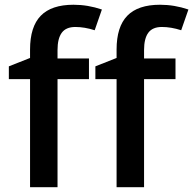

<svg xmlns="http://www.w3.org/2000/svg" viewBox="-20 -785 810 805"><path d="M353 -453.1H221.2V0H106V-453.1H17.1V-506.8L106 -542V-577.1Q106 -672.9 150.9 -719Q195.8 -765.1 288.1 -765.1Q348.6 -765.1 407.2 -745.1L377 -658.2Q334.5 -671.9 295.9 -671.9Q256.8 -671.9 239 -647.7Q221.2 -623.5 221.2 -575.2V-540H353ZM715.8 -453.1H584V0H468.8V-453.1H379.9V-506.8L468.8 -542V-577.1Q468.8 -672.9 513.7 -719Q558.6 -765.1 650.9 -765.1Q711.4 -765.1 770 -745.1L739.7 -658.2Q697.3 -671.9 658.7 -671.9Q619.6 -671.9 601.8 -647.7Q584 -623.5 584 -575.2V-540H715.8Z"/></svg>

Font: f1_44652          
Style: Regular
Weight: 600
Foundry: Ascender Corporation
Version: Version 1.10